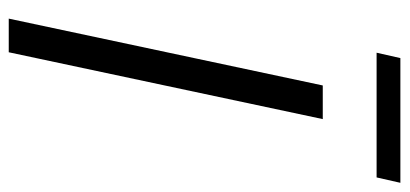

<svg xmlns="http://www.w3.org/2000/svg" viewBox="-262 -650 913 428"><g transform="rotate(90 194.0 -436.5)"><path d="M22 0 171 -700H246L97 0ZM388 -873 376 -820H98L110 -873Z"/></g></svg>

Font: Red Hat Display
Style: Italic
Weight: 400
Italic angle: -12°
Designer: Pentagram / MCKL
Foundry: Pentagram / MCKL
Version: Version 1.003; Red Hat Display Italic